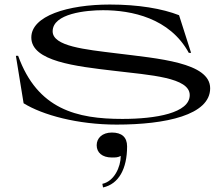

<svg xmlns="http://www.w3.org/2000/svg" viewBox="-20 -535 985 846"><path d="M494 14C710 14 906 -28 906 -146C906 -260 677 -277 493 -300C355 -317 212 -331 212 -397C212 -476 361 -490 434 -490C559 -490 728 -456 812 -302H822L769 -468C695 -497 590 -515 464 -515C279 -515 117 -465 118 -369C119 -265 312 -243 483 -223C642 -204 816 -194 816 -116C816 -37 667 -11 519 -11C319 -11 145 -53 60 -289H50L84 -80C168 -28 322 14 494 14ZM431 275 434 291C503 276 540 209 540 110C540 69 516 49 473 49C430 49 406 74 406 105C406 137 430 159 473 159C488 159 500 159 512 152C512 201 483 264 431 275Z"/></svg>

Font: Sprat Extended
Style: Regular
Weight: 400
Width: 9
Designer: Ethan Nakache
Foundry: Collletttivo
Version: Version 2.000;Glyphs 3.2 (3217)